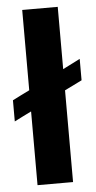

<svg xmlns="http://www.w3.org/2000/svg" viewBox="-56 -753 392 786"><g transform="rotate(-5 139.5 -360.0)"><path d="M-4 -355V-268C19 -280 42 -291 66 -303V0H212V-377L283 -412V-500L212 -464V-720H66V-390C42 -378 19 -367 -4 -355Z"/></g></svg>

Font: Chivo
Style: Bold
Weight: 700
Designer: Hector Gatti
Foundry: Omnibus-Type
Version: Version 1.003;PS 001.003;hotconv 1.0.70;makeotf.lib2.5.58329